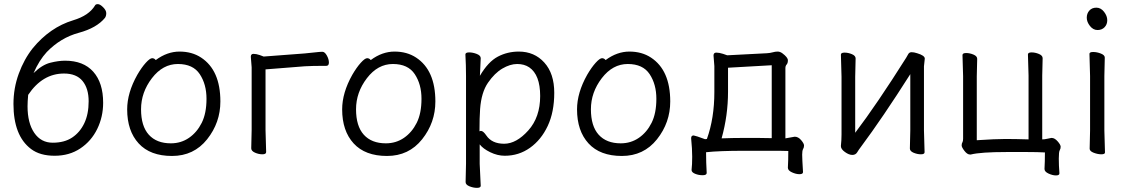

<svg xmlns="http://www.w3.org/2000/svg" viewBox="-20 -735 5449 927"><path d="M116 -277Q113 -244 113 -222Q113 -141 145.5 -93.5Q178 -46 234.5 -46Q291 -46 328.5 -71Q366 -96 387 -140Q408 -184 408 -246Q408 -308 378.5 -344Q349 -380 289 -380Q185 -380 116 -277ZM142 -382Q183 -422 222.5 -432Q262 -442 294 -442Q383 -442 430.5 -388.5Q478 -335 478 -239Q478 -171 449.5 -112.5Q421 -54 368 -18.5Q315 17 244 17Q173 17 130 -15.5Q87 -48 66 -102.5Q45 -157 45 -233Q45 -309 70.5 -379Q96 -449 138 -502Q221 -603 333 -637Q410 -660 439 -709Q442 -715 452.5 -715Q463 -715 478 -700Q493 -685 493 -671.5Q493 -658 487 -649Q447 -600 360 -576.5Q273 -553 206 -484Q169 -444 142 -382Z M805 -43Q854 -43 892.5 -69.5Q931 -96 954 -142Q977 -188 977 -258Q977 -328 944.5 -377Q912 -426 839 -426Q766 -426 713.5 -357.5Q661 -289 661 -207.5Q661 -126 698.5 -84.5Q736 -43 805 -43ZM732 -445Q787 -486 847 -486Q907 -486 951 -457Q1044 -396 1044 -245Q1044 -143 980 -62.5Q916 18 810.5 18Q705 18 649.5 -42.5Q594 -103 594 -207Q594 -287 643 -374Q664 -410 684 -432Q704 -454 714.5 -454Q725 -454 732 -445Z M1193 -19 1195 -108V-410L1191 -461Q1191 -475 1204 -475Q1217 -475 1234.5 -469Q1252 -463 1253 -462L1451 -477Q1474 -479 1499.5 -482Q1525 -485 1536.5 -485Q1548 -485 1558 -467Q1568 -449 1568 -433Q1568 -417 1555 -417H1532Q1490 -417 1452 -415L1262 -400V-107L1265 -1Q1265 10 1247 10Q1229 10 1211 2Q1193 -6 1193 -19Z M1843 -43Q1892 -43 1930.5 -69.5Q1969 -96 1992 -142Q2015 -188 2015 -258Q2015 -328 1982.5 -377Q1950 -426 1877 -426Q1804 -426 1751.5 -357.5Q1699 -289 1699 -207.5Q1699 -126 1736.5 -84.5Q1774 -43 1843 -43ZM1770 -445Q1825 -486 1885 -486Q1945 -486 1989 -457Q2082 -396 2082 -245Q2082 -143 2018 -62.5Q1954 18 1848.5 18Q1743 18 1687.5 -42.5Q1632 -103 1632 -207Q1632 -287 1681 -374Q1702 -410 1722 -432Q1742 -454 1752.5 -454Q1763 -454 1770 -445Z M2295 -101Q2299 -103 2302 -103Q2313 -103 2328 -81Q2355 -41 2414 -41Q2473 -41 2530.5 -105Q2588 -169 2588 -271.5Q2588 -374 2535 -410Q2511 -426 2477 -426Q2443 -426 2405.5 -404Q2368 -382 2336 -335.5Q2304 -289 2298 -209Q2295 -167 2295 -101ZM2228 144 2230 55V-368Q2230 -421 2227 -472Q2227 -482 2245 -482Q2263 -482 2282 -474.5Q2301 -467 2301 -454Q2301 -448 2300 -432Q2299 -416 2298.5 -398.5Q2298 -381 2297 -369Q2337 -437 2383.5 -461.5Q2430 -486 2485 -486Q2560 -486 2608 -433Q2656 -380 2656 -287Q2656 -194 2624.5 -127Q2593 -60 2539 -21.5Q2485 17 2417 17Q2382 17 2347 0Q2312 -17 2296 -38V56L2301 162Q2301 172 2283 172Q2265 172 2246.5 164.5Q2228 157 2228 144Z M2977 -43Q3026 -43 3064.5 -69.5Q3103 -96 3126 -142Q3149 -188 3149 -258Q3149 -328 3116.5 -377Q3084 -426 3011 -426Q2938 -426 2885.5 -357.5Q2833 -289 2833 -207.5Q2833 -126 2870.5 -84.5Q2908 -43 2977 -43ZM2904 -445Q2959 -486 3019 -486Q3079 -486 3123 -457Q3216 -396 3216 -245Q3216 -143 3152 -62.5Q3088 18 2982.5 18Q2877 18 2821.5 -42.5Q2766 -103 2766 -207Q2766 -287 2815 -374Q2836 -410 2856 -432Q2876 -454 2886.5 -454Q2897 -454 2904 -445Z M3464 -67Q3518 -69 3564 -69H3642Q3675 -69 3706 -68V-420L3495 -408V-292Q3495 -178 3464 -67ZM3329 -81Q3338 -80 3384 -63L3393 -64Q3429 -164 3429 -291V-416L3425 -467Q3425 -481 3438.5 -481Q3452 -481 3471 -475Q3490 -469 3491 -468L3683 -478Q3699 -479 3711 -482.5Q3723 -486 3734.5 -486Q3746 -486 3757 -478Q3784 -458 3784 -444Q3784 -430 3778 -423.5Q3772 -417 3772 -406V-67L3817 -75Q3834 -75 3848 -58.5Q3862 -42 3862 -32.5Q3862 -23 3857.5 -15.5Q3853 -8 3853 11.5Q3853 31 3857 95V96Q3857 106 3840 106Q3823 106 3803.5 97Q3784 88 3784 75V74Q3786 40 3786 -6Q3768 -7 3742 -7H3575Q3451 -7 3389 0Q3389 49 3392 100Q3392 111 3372.5 111Q3353 111 3336 104Q3319 97 3319 86V85Q3322 60 3322 22Q3322 -16 3317 -66V-68Q3317 -81 3329 -81Z M4373 -18 4375 -106V-377Q4241 -166 4136 -25Q4126 -12 4118.5 0.5Q4111 13 4095 13Q4079 13 4059.5 -1Q4040 -15 4040 -29V-31Q4043 -58 4043 -86V-364L4040 -471Q4040 -481 4057.5 -481Q4075 -481 4093 -473.5Q4111 -466 4111 -453L4109 -364V-94Q4213 -231 4355 -456Q4360 -464 4365 -473.5Q4370 -483 4381.5 -483Q4393 -483 4408 -478Q4445 -467 4445 -452L4441 -415V-106L4444 0Q4444 10 4426.5 10Q4409 10 4391 2.5Q4373 -5 4373 -18Z M5095 101V102Q5095 112 5078.5 112Q5062 112 5042.5 103Q5023 94 5023 81V80Q5025 46 5025 1Q4989 -1 4940 -1H4839Q4715 -1 4667 11H4663Q4650 11 4636.5 -6.5Q4623 -24 4623 -33Q4623 -42 4626.5 -47.5Q4630 -53 4630 -65V-367L4627 -469Q4627 -479 4644.5 -479Q4662 -479 4680 -471.5Q4698 -464 4698 -451L4696 -367V-58Q4786 -64 4834 -64Q4882 -64 4946 -62V-370L4943 -472Q4943 -482 4960.5 -482Q4978 -482 4996 -474.5Q5014 -467 5014 -454L5012 -370V-62Q5024 -62 5036 -65Q5048 -68 5056 -69H5058Q5072 -69 5086.5 -52.5Q5101 -36 5101 -26.5Q5101 -17 5096.5 -9.5Q5092 -2 5092 31Q5092 64 5095 101Z M5273.5 -698Q5295 -698 5310.5 -678Q5326 -658 5326 -637.5Q5326 -617 5313 -603.5Q5300 -590 5279 -590Q5258 -590 5242.5 -609.5Q5227 -629 5227 -649.5Q5227 -670 5239.5 -684Q5252 -698 5273.5 -698ZM5241 -17 5243 -105V-368L5240 -475Q5240 -484 5258 -484Q5276 -484 5295 -476.5Q5314 -469 5314 -457L5312 -368V-105L5315 1Q5315 10 5297.5 10Q5280 10 5260.5 2.5Q5241 -5 5241 -17Z"/></svg>

Font: ToneOZ-Pinyin-WenKai-Regular
Style: Regular
Weight: 400
Designer: Fontworks Inc.
Foundry: ToneOZ
Version: Version 0.240331